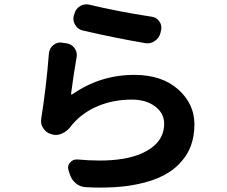

<svg xmlns="http://www.w3.org/2000/svg" viewBox="-20 -809 1040 880"><path d="M360.4 -668.9Q336.9 -673.8 325.2 -694.3Q316.4 -708 316.4 -722.7Q316.4 -729.5 318.4 -737.3L321.3 -746.1Q327.1 -769.5 347.7 -781.2Q361.3 -789.1 377 -789.1Q383.8 -789.1 391.6 -787.1Q516.6 -756.8 674.8 -732.4Q698.2 -729.5 710.9 -710Q719.7 -697.3 719.7 -681.6Q719.7 -675.8 717.8 -668.9L715.8 -659.2Q710 -634.8 689.5 -621.1Q673.8 -610.4 656.2 -610.4Q650.4 -610.4 645.5 -611.3Q512.7 -633.8 360.4 -668.9ZM204.1 -563.5Q206.1 -586.9 223.6 -601.6Q239.3 -614.3 256.8 -614.3Q260.7 -614.3 264.6 -613.3L285.2 -610.4Q307.6 -607.4 321.3 -588.9Q332 -574.2 332 -556.6Q332 -551.8 331.1 -546.9Q317.4 -469.7 305.7 -378.9Q305.7 -377 307.6 -376Q309.6 -375 310.5 -376Q438.5 -465.8 595.7 -465.8Q721.7 -465.8 796.4 -399.4Q871.1 -333 871.1 -239.3Q871.1 -185.5 855 -141.1Q838.9 -96.7 801.8 -58.1Q764.6 -19.5 708 5.4Q651.4 30.3 566.4 43Q507.8 50.8 438.5 50.8Q407.2 50.8 373 48.8Q347.7 47.9 327.6 31.2Q307.6 14.6 299.8 -10.7L293.9 -29.3Q292 -35.2 292 -41Q292 -53.7 301.8 -64.5Q313.5 -78.1 331.1 -78.1Q333 -78.1 335 -78.1Q389.6 -73.2 437.5 -73.2Q554.7 -73.2 628.9 -105.5Q732.4 -151.4 732.4 -242.2Q732.4 -290 690.9 -321.3Q649.4 -352.5 584 -352.5Q500 -352.5 428.7 -322.8Q357.4 -293 310.5 -237.3Q306.6 -232.4 303.7 -228.5Q287.1 -207 264.6 -197.3Q250 -190.4 235.4 -190.4Q226.6 -190.4 217.8 -193.4L214.8 -194.3Q191.4 -200.2 178.7 -220.7Q168 -236.3 168 -253.9Q168 -259.8 168.9 -264.6Q192.4 -413.1 204.1 -563.5Z"/></svg>

Font: Gen Jyuu Gothic Monospace Bold
Style: Bold
Weight: 700
Designer: [Source Han Sans]
Ryoko NISHIZUKA  (kana & ideographs); Paul D. Hunt (Latin, Greek & Cyrillic); Wenlong ZHANG  (bopomofo
Version: Version 1.002.20150607